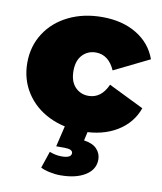

<svg xmlns="http://www.w3.org/2000/svg" viewBox="-88 -628 790 938"><g transform="rotate(10 307.5 -158.5)"><path d="M177.5 -26C226.5 -2 282 10 344 10C410.7 10 467.7 -4.3 515 -33C562.3 -61.7 595 -101.3 613 -152L438 -238C416.7 -190 385 -166 343 -166C316.3 -166 294.2 -175.3 276.5 -194C258.8 -212.7 250 -239.3 250 -274C250 -308 258.8 -334.3 276.5 -353C294.2 -371.7 316.3 -381 343 -381C385 -381 416.7 -357 438 -309L613 -395C595 -445.7 562.3 -485.3 515 -514C467.7 -542.7 410.7 -557 344 -557C282 -557 226.5 -545 177.5 -521C128.5 -497 90.2 -463.5 62.5 -420.5C34.8 -377.5 21 -328.7 21 -274C21 -219.3 34.8 -170.3 62.5 -127C90.2 -83.7 128.5 -50 177.5 -26ZM221 234C239.7 238 257.7 240 275 240C326.3 240 367.5 230.3 398.5 211C429.5 191.7 445 165.3 445 132C445 112.7 438.2 95.5 424.5 80.5C410.8 65.5 389.3 56 360 52L374 -10H258L231 104H272C299.3 104 313 110.7 313 124C313 140 297 148 265 148C245 148 225 144 205 136L177 219C187.7 225 202.3 230 221 234Z"/></g></svg>

Font: Montserrat Custom Black
Style: Regular
Weight: 900
Designer: Julieta Ulanovsky
Foundry: Julieta Ulanovsky
Version: Version 7.200